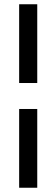

<svg xmlns="http://www.w3.org/2000/svg" viewBox="-20 -778 265 902"><path d="M155 -758V-388H70V-758ZM155 -266V104H70V-266Z"/></svg>

Font: Ropa Sans
Style: Regular
Weight: 400
Designer: Botio Nikoltchev
Foundry: Botio Nikoltchev
Version: Version 1.100